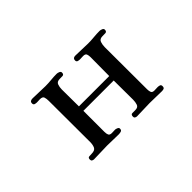

<svg xmlns="http://www.w3.org/2000/svg" viewBox="-62 -813 1124 1124"><g transform="rotate(-45 500.0 -251.5)"><path d="M816 -17Q816 -5 810 -1.5Q804 2 793 2Q768 2 743 1Q718 0 692 0Q666 0 639.5 1.5Q613 3 586 3Q579 3 573 -0.5Q567 -4 567 -13Q567 -30 580 -30Q593 -30 604 -30Q627 -30 632.5 -46.5Q638 -63 638 -82Q638 -123 637.5 -162.5Q637 -202 637 -242H386V-67Q386 -52 390.5 -42Q395 -32 412 -32Q419 -32 425.5 -32.5Q432 -33 439 -33Q445 -33 454.5 -29Q464 -25 464 -17Q464 -4 454.5 -1Q445 2 434 2Q411 2 387 1Q363 0 340 0Q312 0 285 1.5Q258 3 230 3Q223 3 217 -0.5Q211 -4 211 -13Q211 -28 221.5 -29Q232 -30 242 -30Q270 -30 277.5 -46Q285 -62 285 -85Q285 -171 284.5 -256.5Q284 -342 284 -427Q284 -444 280 -457Q276 -470 254 -470Q248 -470 241.5 -469.5Q235 -469 229 -469Q221 -469 212.5 -471.5Q204 -474 204 -485Q204 -496 210.5 -500Q217 -504 227 -504Q253 -504 279 -502.5Q305 -501 331 -501Q356 -501 380 -503.5Q404 -506 429 -506Q436 -506 446 -502Q456 -498 456 -489Q456 -473 443.5 -472.5Q431 -472 420 -472Q397 -472 391 -455.5Q385 -439 385 -420Q385 -385 385.5 -349.5Q386 -314 386 -279H637Q637 -318 637.5 -357Q638 -396 638 -434Q638 -449 634 -459.5Q630 -470 612 -470Q605 -470 598.5 -469.5Q592 -469 585 -469Q577 -469 568.5 -471.5Q560 -474 560 -485Q560 -504 581 -504Q607 -504 633 -502.5Q659 -501 684 -501Q709 -501 734 -503.5Q759 -506 784 -506Q791 -506 801 -502Q811 -498 811 -489Q811 -473 798 -472.5Q785 -472 774 -472Q750 -472 744 -454Q738 -436 738 -417Q738 -329 738.5 -242Q739 -155 739 -67Q739 -53 743 -42.5Q747 -32 764 -32Q771 -32 777.5 -32.5Q784 -33 791 -33Q799 -33 807.5 -30.5Q816 -28 816 -17Z"/></g></svg>

Font: Kaisei HarunoUmi
Style: Bold
Weight: 700
Designer: Font-Kai, 金井和夫
Foundry: KAZUO KANAI
Version: Version 5.003